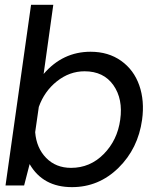

<svg xmlns="http://www.w3.org/2000/svg" viewBox="-20 -770 644 797"><path d="M356 -555.2Q429.7 -555.2 482.7 -517.6Q535.6 -480 558.1 -415.8Q580.6 -351.6 569.8 -272.9Q553.2 -153.3 471.7 -73.2Q390.1 6.8 278.8 6.8Q158.2 6.8 103 -88.9L80.1 0H2.9L108.9 -750H201.2L161.1 -462.9Q240.2 -555.2 356 -555.2ZM274.9 -73.2Q354 -73.2 410.6 -130.6Q467.3 -188 479 -272.9Q491.2 -358.9 450.7 -416.5Q410.2 -474.1 331.1 -474.1Q268.6 -474.1 216.3 -432.6Q164.1 -391.1 141.1 -326.2L126 -221.2Q131.3 -155.8 171.6 -114.5Q211.9 -73.2 274.9 -73.2Z"/></svg>

Font: Oakes Grotesk
Style: Italic
Weight: 400
Italic angle: -8°
Designer: Samuel Oakes
Foundry: Samuel Oakes
Version: Version 1.000;PS 001.000;hotconv 1.0.88;makeotf.lib2.5.64775